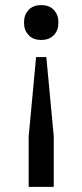

<svg xmlns="http://www.w3.org/2000/svg" viewBox="-20 -550 322 750"><path d="M141 -394Q109 -394 91.5 -413Q74 -432 74 -459V-465Q74 -492 91.5 -511Q109 -530 141 -530Q173 -530 190.5 -511Q208 -492 208 -465V-459Q208 -432 190.5 -413Q173 -394 141 -394ZM92 -17 121 -327H161L190 -17V180H92Z"/></svg>

Font: IBM Plex Serif Text
Style: Regular
Weight: 450
Designer: Mike Abbink, Paul van der Laan, Pieter van Rosmalen
Foundry: Bold Monday
Version: Version 3.001